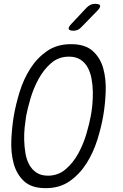

<svg xmlns="http://www.w3.org/2000/svg" viewBox="-20 -970 640 1000"><path d="M230 -55Q283 -55 322.5 -89Q362 -123 388.5 -172Q415 -221 430.5 -274.5Q446 -328 453 -367Q458 -392 461 -425Q464 -458 463.5 -492Q463 -526 457 -559Q451 -592 437 -618Q423 -644 399 -659.5Q375 -675 339 -675Q285 -675 246 -641Q207 -607 180.5 -558Q154 -509 138.5 -456Q123 -403 116 -365Q112 -340 108.5 -307Q105 -274 106 -239.5Q107 -205 112.5 -172Q118 -139 132 -113Q146 -87 170 -71Q194 -55 230 -55ZM218 10Q144 10 105 -26.5Q66 -63 51 -119Q36 -175 39 -241Q42 -307 52 -367Q62 -425 82 -490.5Q102 -556 137 -611.5Q172 -667 224 -703.5Q276 -740 350 -740Q424 -740 463.5 -704Q503 -668 518 -613Q533 -558 530.5 -492.5Q528 -427 518 -369Q508 -309 487 -242Q466 -175 430.5 -119Q395 -63 343 -26.5Q291 10 218 10ZM363 -810Q341 -810 338 -819Q335 -828 352 -846L431 -930Q441 -940 451.5 -945Q462 -950 474 -950Q499 -950 501.5 -940.5Q504 -931 485 -912L403 -828Q395 -819 385 -814.5Q375 -810 363 -810Z"/></svg>

Font: Maple Mono NL ExtraLight
Style: Italic
Weight: 275
Italic angle: -10°
Monospace: yes
Designer: subframe7536
Version: Version 7.000